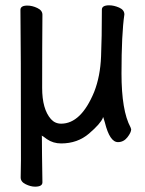

<svg xmlns="http://www.w3.org/2000/svg" viewBox="-20 -511 540 716"><path d="M110.8 185.1Q94.2 185.1 75.7 176Q57.1 167 57.1 150.9L58.1 87.9Q58.1 -355 56.2 -474.1Q56.2 -490.2 82 -490.2Q100.1 -490.2 119.1 -481.2Q138.2 -472.2 138.2 -456.1Q137.2 -339.8 137.2 -183.1Q137.2 -104 169.9 -66.9Q185.1 -49.8 208 -49.8Q282.2 -49.8 331.1 -168Q354 -226.1 356.9 -300.8Q359.9 -370.1 359.9 -475.1Q359.9 -491.2 387.2 -491.2Q404.8 -491.2 424.3 -482.7Q443.8 -474.1 443.8 -457Q433.1 -384.8 433.1 -236.8Q433.1 -98.1 466.8 -36.1L469.2 -28.8Q469.2 -17.1 455.1 1Q440.9 19 419.9 19Q389.2 19 371.1 -54.2Q365.2 -75.2 363.8 -75.2V-71.8Q355 -49.8 312 -12.9Q269 23.9 208 23.9Q178.2 23.9 154.8 7.8Q138.2 -4.9 136.2 -4.9L134.8 -3.9L136.2 -2.9Q136.2 49.8 138.2 168.9Q138.2 185.1 110.8 185.1Z"/></svg>

Font: LXGW WenKai Mono GB Screen
Style: Regular
Weight: 400
Monospace: yes
Designer: LXGW / Fontworks Inc.
Foundry: LXGW / Fontworks Inc.
Version: Version 1.510;January 18,2025